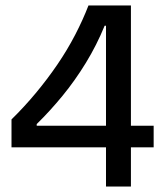

<svg xmlns="http://www.w3.org/2000/svg" viewBox="-20 -681 609 701"><path d="M22 -143V-245Q68 -290 110.5 -341Q153 -392 189.5 -445.5Q226 -499 254.5 -554Q283 -609 303 -661H458V0H367V-587H362Q333 -516 293.5 -451.5Q254 -387 208.5 -331.5Q163 -276 114 -228V-222H541V-143Z"/></svg>

Font: Bricolage Grotesque 60pt
Style: Regular
Weight: 400
Version: Version 1.001;gftools[0.9.33.dev8+g029e19f]